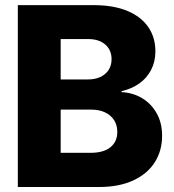

<svg xmlns="http://www.w3.org/2000/svg" viewBox="-20 -748 695 768"><path d="M51.3 0V-727.5H353.5Q434.6 -727.5 490 -704.1Q545.4 -680.7 573.5 -639.2Q601.6 -597.7 601.6 -543Q601.6 -501.5 584.5 -468.5Q567.4 -435.5 537.1 -414.1Q506.8 -392.6 466.3 -383.3V-379.4Q511.2 -377.4 548.1 -355.5Q585 -333.5 606.7 -294.9Q628.4 -256.3 628.4 -204.6Q628.4 -145 599.1 -98.9Q569.8 -52.7 513.2 -26.4Q456.5 0 376 0ZM222.7 -136.7H341.8Q394 -136.7 421.6 -158.9Q449.2 -181.2 449.2 -220.2Q449.2 -247.6 436.3 -267.6Q423.3 -287.6 399.9 -298.6Q376.5 -309.6 343.8 -309.6H222.7ZM222.7 -430.2H331.5Q359.9 -430.2 381.1 -439.9Q402.3 -449.7 414.3 -468Q426.3 -486.3 426.3 -511.2Q426.3 -547.9 401.1 -569.8Q376 -591.8 332.5 -591.8H222.7Z"/></svg>

Font: Inter 24pt ExtraBold
Style: Regular
Weight: 800
Designer: Rasmus Andersson
Foundry: rsms
Version: Version 4.001;git-66647c0bb